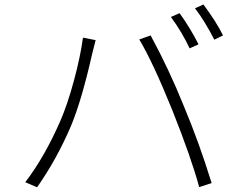

<svg xmlns="http://www.w3.org/2000/svg" viewBox="-20 -840 1040 842"><path d="M729.5 -765.6 767.6 -782.2Q815.4 -715.8 850.6 -645.5L811.5 -627.9Q778.3 -699.2 729.5 -765.6ZM835 -803.7 872.1 -820.3Q930.7 -741.2 958 -684.6L919.9 -666Q876 -751 835 -803.7ZM244.1 -308.6Q276.4 -382.8 304.7 -488.3Q333 -593.8 343.8 -674.8L399.4 -664.1Q398.4 -660.2 384.8 -606.4Q337.9 -398.4 291 -287.1Q229.5 -142.6 142.6 -18.6L90.8 -41Q174.8 -150.4 244.1 -308.6ZM735.4 -357.4Q650.4 -567.4 590.8 -667L640.6 -684.6Q721.7 -535.2 786.1 -375Q852.5 -216.8 908.2 -37.1L853.5 -19.5Q819.3 -146.5 735.4 -357.4Z"/></svg>

Font: GenEi Gothic M Light
Style: Regular
Weight: 300
Designer: o_tamon (Modified); [Source Han Sans]
Ryoko NISHIZUKA  (kana & ideographs); Paul D. Hunt (Latin, Greek & Cyrillic); Wenl
Version: Version 1.1a;Original Version 1.004